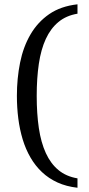

<svg xmlns="http://www.w3.org/2000/svg" viewBox="-20 -737 416 899"><path d="M342.8 142.1Q290.5 136.2 249.3 117.4Q208 98.6 176.5 68.8Q145 39.1 122.6 0.2Q100.1 -38.6 86.2 -84.5Q72.3 -130.4 65.7 -181.9Q59.1 -233.4 59.1 -288.1Q59.1 -369.6 74 -443.6Q88.9 -517.6 122.6 -575.4Q156.2 -633.3 210.2 -670.7Q264.2 -708 342.8 -716.8V-672.9Q290 -664.1 253.7 -634Q217.3 -604 194.6 -554.9Q171.9 -505.9 161.9 -438.5Q151.9 -371.1 151.9 -288.1Q151.9 -204.6 161.9 -137.2Q171.9 -69.8 194.6 -20.3Q217.3 29.3 253.7 59.3Q290 89.4 342.8 98.1Z"/></svg>

Font: Charis SIL APac
Style: Regular
Weight: 400
Foundry: SIL International
Version: Version 5.000